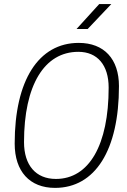

<svg xmlns="http://www.w3.org/2000/svg" viewBox="-20 -914 626 944"><path d="M250.5 9.8C448.2 9.8 564.9 -176.3 564.9 -490.7C564.9 -624 491.7 -703.1 367.2 -703.1C169.4 -703.1 52.2 -519 52.2 -208C52.2 -71.3 126 9.8 250.5 9.8ZM254.9 -34.2C156.2 -34.2 98.1 -101.6 98.1 -215.3C98.1 -494.1 197.3 -659.2 365.2 -659.2C459 -659.2 514.2 -593.8 514.2 -483.4C514.2 -201.2 418 -34.2 254.9 -34.2ZM356.4 -771.5H411.1L527.3 -894H467.8Z"/></svg>

Font: Cascadia Code PL ExtraLight
Style: Italic
Weight: 200
Italic angle: -10°
Monospace: yes
Designer: Aaron Bell
Foundry: Saja Typeworks
Version: Version 2404.023